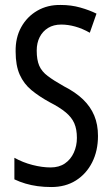

<svg xmlns="http://www.w3.org/2000/svg" viewBox="-20 -744 453 774"><path d="M375 -196Q375 -136 351.5 -89.5Q328 -43 286 -16.5Q244 10 187 10Q158 10 132 6.5Q106 3 82.5 -4Q59 -11 38 -21V-108Q72 -89 111 -79Q150 -69 184 -69Q218 -69 241.5 -85Q265 -101 277.5 -128.5Q290 -156 290 -188Q290 -223 279.5 -247Q269 -271 245 -291Q221 -311 180 -332Q138 -355 107 -380.5Q76 -406 59.5 -443Q43 -480 43 -536Q42 -592 65.5 -634.5Q89 -677 130.5 -701Q172 -725 225 -724Q267 -724 304 -713.5Q341 -703 369 -689L342 -612Q312 -629 283 -637Q254 -645 227 -645Q196 -645 174 -631.5Q152 -618 140 -594.5Q128 -571 128 -540Q128 -503 138 -479.5Q148 -456 172.5 -437.5Q197 -419 238 -396Q285 -372 315 -343Q345 -314 360 -278Q375 -242 375 -196Z"/></svg>

Font: Noto Sans Devanagari ExtraCondensed
Style: Regular
Weight: 400
Width: 2
Designer: Jelle Bosma - Monotype Design Team
Foundry: Monotype Imaging Inc.
Version: Version 2.006